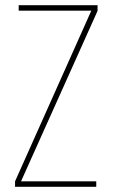

<svg xmlns="http://www.w3.org/2000/svg" viewBox="-20 -720 435 740"><path d="M351 -21V0H38V-21L332 -679H52V-700H356V-678L61 -21Z"/></svg>

Font: Bebas Neue Light
Style: Regular
Weight: 300
Designer: Ryoichi Tsunekawa
Foundry: Ryoichi Tsunekawa
Version: Version 001.003; ttfautohint (v1.5.65-e2d9)